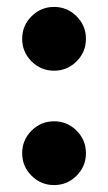

<svg xmlns="http://www.w3.org/2000/svg" viewBox="-20 -522 312 554"><path d="M136 12Q98 12 71 -15Q44 -42 44 -80Q44 -118 71 -145Q98 -172 136 -172Q174 -172 201 -145Q228 -118 228 -80Q228 -42 201 -15Q174 12 136 12ZM136 -318Q98 -318 71 -345Q44 -372 44 -410Q44 -448 71 -475Q98 -502 136 -502Q174 -502 201 -475Q228 -448 228 -410Q228 -372 201 -345Q174 -318 136 -318Z"/></svg>

Font: Atkinson Hyperlegible Next
Style: Bold
Weight: 700
Designer: Elliott Scott, Megan Eiswerth, Linus Boman, Theodore Petrosky, Letters from Sweden
Foundry: Applied Design Works, Letters from Sweden
Version: Version 2.001